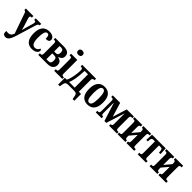

<svg xmlns="http://www.w3.org/2000/svg" viewBox="345 -2404 4284 4284"><g transform="rotate(45 2487.0 -262.0)"><path d="M126 240Q92 240 69 222Q46 204 46 159Q46 143 49 125Q65 129 79 130.5Q93 132 106 132Q144 132 171 113.5Q198 95 215 49L220 37L55 -437Q44 -469 34 -478Q24 -487 4 -487H0V-536H238V-487H235Q207 -487 196.5 -478Q186 -469 186 -453Q186 -442 189.5 -427.5Q193 -413 198 -396L250 -230Q258 -204 263.5 -184Q269 -164 277 -133Q285 -165 290.5 -185Q296 -205 303 -230L351 -398Q355 -410 358 -425Q361 -440 361 -453Q361 -473 349.5 -480Q338 -487 314 -487H310V-536H485V-487H483Q460 -487 446 -472.5Q432 -458 419 -415L283 33Q260 110 236.5 155.5Q213 201 186.5 220.5Q160 240 126 240Z M731 10Q667 10 618.5 -17.5Q570 -45 542 -106Q514 -167 514 -268Q514 -371 543.5 -432Q573 -493 623 -519.5Q673 -546 733 -546Q810 -546 853 -516Q896 -486 896 -441Q896 -404 871 -387Q846 -370 791 -370Q791 -422 778.5 -456Q766 -490 731 -490Q707 -490 689 -470.5Q671 -451 660.5 -402.5Q650 -354 650 -269Q650 -166 675 -111.5Q700 -57 760 -57Q832 -57 867 -137Q896 -123 896 -94Q896 -71 878.5 -47Q861 -23 824.5 -6.5Q788 10 731 10Z M928 0V-50H958Q973 -50 984.5 -61Q996 -72 996 -114V-422Q996 -466 984.5 -476Q973 -486 958 -486H928V-536H1195Q1284 -536 1330.5 -503.5Q1377 -471 1377 -402Q1377 -360 1359.5 -336Q1342 -312 1318 -300Q1294 -288 1275 -282V-279Q1323 -271 1358.5 -240Q1394 -209 1394 -145Q1394 -78 1348 -39Q1302 0 1210 0ZM1124 -304H1179Q1215 -304 1231 -326.5Q1247 -349 1247 -389Q1247 -432 1231 -454Q1215 -476 1179 -476H1124ZM1124 -60H1184Q1227 -60 1245.5 -81.5Q1264 -103 1264 -154Q1264 -205 1245.5 -224.5Q1227 -244 1187 -244H1124Z M1558 -632Q1527 -632 1506.5 -647.5Q1486 -663 1486 -698Q1486 -733 1506.5 -748.5Q1527 -764 1558 -764Q1588 -764 1610 -748.5Q1632 -733 1632 -698Q1632 -663 1610 -647.5Q1588 -632 1558 -632ZM1431 0V-50H1457Q1472 -50 1483.5 -60Q1495 -70 1495 -114V-422Q1495 -465 1483.5 -475.5Q1472 -486 1457 -486H1427V-536H1623V-112Q1623 -70 1634 -60Q1645 -50 1660 -50H1687V0Z M1709 155V-58H1766Q1786 -90 1800 -136.5Q1814 -183 1824 -236Q1834 -289 1838.5 -340Q1843 -391 1843 -433Q1843 -487 1793 -487H1777V-536H2215V-487H2198Q2177 -487 2163 -474Q2149 -461 2149 -426V-58H2220V155H2166L2156 95Q2149 51 2137 31Q2125 11 2102.5 5.5Q2080 0 2040 0H1889Q1850 0 1827 5.5Q1804 11 1792.5 31Q1781 51 1773 95L1763 155ZM1840 -58H2019V-478H1912Q1904 -311 1886.5 -211.5Q1869 -112 1840 -58Z M2484 10Q2379 10 2322 -58Q2265 -126 2265 -268Q2265 -407 2322.5 -476.5Q2380 -546 2484 -546Q2589 -546 2646 -478Q2703 -410 2703 -268Q2703 -129 2646 -59.5Q2589 10 2484 10ZM2484 -46Q2531 -46 2549.5 -102Q2568 -158 2568 -268Q2568 -378 2549.5 -434Q2531 -490 2484 -490Q2438 -490 2419 -434Q2400 -378 2400 -268Q2400 -158 2419 -102Q2438 -46 2484 -46Z M2742 0V-50H2772Q2787 -50 2798.5 -60Q2810 -70 2810 -112V-424Q2810 -465 2798.5 -475.5Q2787 -486 2772 -486H2742V-536H2976L3079 -198L3184 -536H3410V-486H3379Q3364 -486 3353 -475.5Q3342 -465 3342 -424V-112Q3342 -70 3353 -60Q3364 -50 3379 -50H3410V0H3162V-50H3176Q3191 -50 3202.5 -59.5Q3214 -69 3214 -113V-430H3210L3073 0H3015L2878 -430H2873V-113Q2873 -69 2885 -59.5Q2897 -50 2912 -50H2926V0Z M3430 0V-50H3460Q3475 -50 3486.5 -60Q3498 -70 3498 -113V-423Q3498 -465 3486.5 -475.5Q3475 -486 3460 -486H3430V-536H3675V-486H3669Q3652 -486 3639 -475.5Q3626 -465 3626 -422V-235L3759 -393V-422Q3759 -465 3746 -475.5Q3733 -486 3716 -486H3710V-536H3955V-486H3925Q3910 -486 3898.5 -475.5Q3887 -465 3887 -423V-113Q3887 -70 3898.5 -60Q3910 -50 3925 -50H3955V0H3710V-50H3716Q3733 -50 3746 -59.5Q3759 -69 3759 -114V-307L3626 -150V-114Q3626 -69 3639.5 -59.5Q3653 -50 3669 -50H3675V0Z M4066 0V-50H4095Q4110 -50 4121.5 -59Q4133 -68 4133 -110V-476H4075Q4051 -476 4038.5 -460.5Q4026 -445 4023 -400L4021 -363H3973L3981 -536H4413L4421 -363H4373L4371 -400Q4368 -445 4356 -460.5Q4344 -476 4319 -476H4261V-110Q4261 -68 4272 -59Q4283 -50 4299 -50H4328V0Z M4439 0V-50H4469Q4484 -50 4495.5 -60Q4507 -70 4507 -113V-423Q4507 -465 4495.5 -475.5Q4484 -486 4469 -486H4439V-536H4684V-486H4678Q4661 -486 4648 -475.5Q4635 -465 4635 -422V-235L4768 -393V-422Q4768 -465 4755 -475.5Q4742 -486 4725 -486H4719V-536H4964V-486H4934Q4919 -486 4907.5 -475.5Q4896 -465 4896 -423V-113Q4896 -70 4907.5 -60Q4919 -50 4934 -50H4964V0H4719V-50H4725Q4742 -50 4755 -59.5Q4768 -69 4768 -114V-307L4635 -150V-114Q4635 -69 4648.5 -59.5Q4662 -50 4678 -50H4684V0Z"/></g></svg>

Font: Noto Serif ExtraCondensed
Style: Bold
Weight: 700
Width: 2
Designer: Monotype Design Team
Foundry: Monotype Imaging Inc.
Version: Version 2.014; ttfautohint (v1.8.4.7-5d5b)